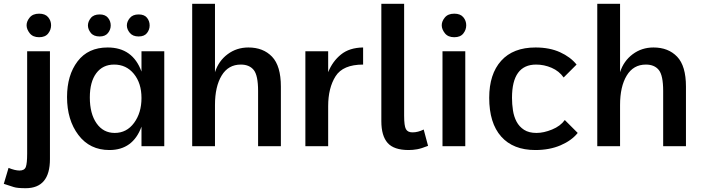

<svg xmlns="http://www.w3.org/2000/svg" viewBox="-42 -770 3697 1011"><path d="M3 114Q37 128 61 128Q87 128 94 109Q101 90 101 39V-500H221V68Q221 221 93 221Q49 221 30.5 215Q12 209 -22 198ZM98 -637Q98 -658 114.5 -678Q131 -698 164 -698Q196 -698 211.5 -679.5Q227 -661 227 -637Q227 -613 211.5 -593.5Q196 -574 164 -574Q131 -574 114.5 -595Q98 -616 98 -637Z M703 -103Q658 20 534 20Q431 20 371 -59Q311 -138 311 -259Q311 -374 366.5 -447Q422 -520 525 -520Q657 -520 703 -393V-500H823V0H703ZM562 -70Q625 -70 664 -123Q703 -176 703 -254Q703 -332 663 -381Q623 -430 559 -430Q499 -430 465 -384.5Q431 -339 431 -257Q431 -171 466.5 -120.5Q502 -70 562 -70ZM421 -636Q421 -656 436 -675Q451 -694 483 -694Q512 -694 526.5 -676.5Q541 -659 541 -636Q541 -614 526.5 -596Q512 -578 483 -578Q451 -578 436 -597Q421 -616 421 -636ZM626 -636Q626 -656 641.5 -675Q657 -694 688 -694Q718 -694 732 -676.5Q746 -659 746 -636Q746 -614 732 -596Q718 -578 688 -578Q657 -578 641.5 -597Q626 -616 626 -636Z M970 -750H1090V-390Q1109 -449 1156.5 -484.5Q1204 -520 1266 -520Q1344 -520 1390.5 -471.5Q1437 -423 1437 -314V0H1317V-291Q1317 -373 1294 -401.5Q1271 -430 1226 -430Q1160 -430 1125 -372Q1090 -314 1090 -217V0H970Z M1566 -500H1686V-390Q1709 -447 1753.5 -483Q1798 -519 1870 -520V-430Q1764 -430 1725 -368.5Q1686 -307 1686 -211V0H1566Z M2212 -2Q2177 12 2154.5 16Q2132 20 2110 20Q2032 20 1999 -17.5Q1966 -55 1966 -132V-750H2086V-161Q2086 -107 2095.5 -90Q2105 -73 2130 -73Q2159 -73 2189 -88Z M2288 -500H2408V0H2288ZM2284 -637Q2284 -658 2300.5 -678Q2317 -698 2350 -698Q2382 -698 2397.5 -679.5Q2413 -661 2413 -637Q2413 -613 2397.5 -593.5Q2382 -574 2350 -574Q2317 -574 2300.5 -595Q2284 -616 2284 -637Z M3000 -70Q2968 -30 2910 -5Q2852 20 2777 20Q2660 20 2597 -51Q2534 -122 2534 -255Q2534 -380 2597 -450Q2660 -520 2778 -520Q2852 -520 2907 -495Q2962 -470 2994 -430L2926 -362Q2902 -396 2862.5 -413Q2823 -430 2781 -430Q2654 -430 2654 -255Q2654 -222 2659 -189Q2664 -156 2678 -129.5Q2692 -103 2717.5 -86.5Q2743 -70 2783 -70Q2821 -70 2865 -88Q2909 -106 2932 -138Z M3103 -750H3223V-390Q3242 -449 3289.5 -484.5Q3337 -520 3399 -520Q3477 -520 3523.5 -471.5Q3570 -423 3570 -314V0H3450V-291Q3450 -373 3427 -401.5Q3404 -430 3359 -430Q3293 -430 3258 -372Q3223 -314 3223 -217V0H3103Z"/></svg>

Font: Moderustic Med
Style: Regular
Weight: 500
Designer: Tural Alisoy
Foundry: TAFT Foundry
Version: Version 2.110